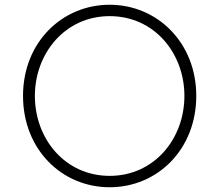

<svg xmlns="http://www.w3.org/2000/svg" viewBox="-20 -777 924 809"><path d="M442 12C643 12 807 -147 807 -373C807 -598 642 -757 442 -757C242 -757 77 -599 77 -373C77 -147 241 12 442 12ZM127 -373C127 -552 254 -709 442 -709C631 -709 757 -552 757 -373C757 -191 629 -36 442 -36C255 -36 127 -191 127 -373Z"/></svg>

Font: Mluvka ExtraLight
Style: Regular
Weight: 200
Designer: Modified by Jiří Krblich, Original typeface by Gumpita Rahayu
Foundry: Gumpita Rahayu & Jiří Krblich
Version: Version 2.000;Glyphs 3.1.1 (3134)